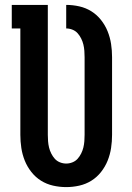

<svg xmlns="http://www.w3.org/2000/svg" viewBox="-20 -755 540 783"><path d="M250 8Q223 8 196.5 2Q170 -4 147.5 -18Q125 -32 108 -53.5Q91 -75 81 -100Q71 -125 67 -151.5Q63 -178 63 -205V-639H28V-735H175V-205Q175 -192 176 -179Q177 -166 180 -153.5Q183 -141 189 -129Q195 -117 203.5 -107.5Q212 -98 224.5 -93Q237 -88 250 -88Q263 -88 275.5 -93Q288 -98 296.5 -107.5Q305 -117 311 -129Q317 -141 320 -153.5Q323 -166 324 -179Q325 -192 325 -205V-522Q325 -535 324 -548Q323 -561 320 -573.5Q317 -586 311 -598Q305 -610 296.5 -619.5Q288 -629 275.5 -634Q263 -639 250 -639V-735Q277 -735 303.5 -729Q330 -723 352.5 -709Q375 -695 392 -673.5Q409 -652 419 -627Q429 -602 433 -575.5Q437 -549 437 -522V-205Q437 -178 433 -151.5Q429 -125 419 -100Q409 -75 392 -53.5Q375 -32 352.5 -18Q330 -4 303.5 2Q277 8 250 8Z"/></svg>

Font: Iosevka Gothic
Style: Bold
Weight: 700
Monospace: yes
Designer: Belleve Invis
Foundry: Belleve Invis
Version: Version 15.5.1; ttfautohint (v1.8.4)